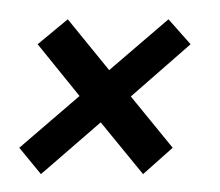

<svg xmlns="http://www.w3.org/2000/svg" viewBox="-24 -340 234 204"><path d="M128 -155 83 -210 19.5 -155 -3.5 -183 60.5 -238 16 -293 48 -319.5 92 -265.5 155 -319.5 178.5 -293 115 -237.5 159.5 -183Z"/></svg>

Font: Anybody Condensed Light
Style: Italic
Weight: 300
Width: 3
Italic angle: -10°
Designer: Tyler Finck
Foundry: Etcetera Type Company
Version: Version 1.010; ttfautohint (v1.8.3) -l 8 -r 50 -G 200 -x 14 